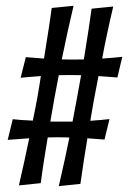

<svg xmlns="http://www.w3.org/2000/svg" viewBox="-20 -616 454 654"><path d="M180.2 18.1Q204.1 -85 216.3 -147.5Q199.7 -148.4 174.3 -148.4Q154.8 -148.4 142.6 -147.9Q125 -43.5 118.7 7.8L44.4 15.6Q63.5 -67.4 79.6 -145L6.3 -139.6L23.4 -210Q46.9 -207 91.8 -205.1Q109.9 -292 119.1 -356.9Q72.3 -353.5 50.3 -351.1L67.9 -421.4L129.9 -416.5Q150.4 -543.5 156.2 -588.9L230.5 -596.2Q210 -509.8 190.4 -413.6Q205.6 -413.1 229.5 -413.1Q251 -413.1 265.6 -413.6Q283.2 -521 292 -586.4L365.7 -593.8Q340.3 -485.4 328.1 -416.5Q374.5 -419.9 396.5 -422.4L379.9 -352.1L315.4 -356.9Q297.9 -268.1 287.6 -204.6Q330.6 -207.5 353 -210.4L335.9 -140.6L277.8 -145Q264.6 -66.9 253.9 10.3ZM227.1 -201.7Q239.7 -266.6 256.3 -359.9Q241.7 -360.4 218.8 -360.4Q195.8 -360.4 180.2 -359.9Q164.1 -277.3 151.4 -201.7Z"/></svg>

Font: Quaaykop
Style: Medium
Weight: 500
Designer: Tup Wanders
Foundry: Free font, DO NOT SELL
Version: Version 1.00;July 31, 2023;FontCreator 11.5.0.2430 64-bit